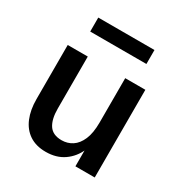

<svg xmlns="http://www.w3.org/2000/svg" viewBox="-173 -858 948 1000"><g transform="rotate(30 301.5 -358.5)"><path d="M241.7 12.2Q183.1 12.2 143.3 -14.4Q103.5 -41 83.5 -89.4Q63.5 -137.7 63.5 -201.7V-527.3H184.1V-214.8Q184.1 -150.9 207 -116.2Q230 -81.5 283.2 -81.5Q318.4 -81.5 346.7 -99.9Q375 -118.2 392.1 -157.7Q409.2 -197.3 409.2 -261.2V-527.3H530.3V0H414.1V-124L417.5 -102.1Q395 -50.3 350.3 -19Q305.7 12.2 241.7 12.2ZM129.9 -646.5V-730.5H467.8V-646.5Z"/></g></svg>

Font: Schibsted Grotesk SemiBold
Style: Regular
Weight: 600
Designer: Bakken & Baeck AS, Henrik Kongsvoll
Foundry: Schibsted ASA
Version: Version 1.100;gftools[0.9.25]